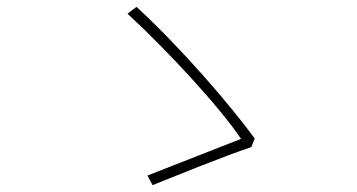

<svg xmlns="http://www.w3.org/2000/svg" viewBox="-20 -636 1040 560"><path d="M713 -207 723 -232C655 -325 511 -494 378 -616L352 -596C467 -490 620 -325 683 -231C630 -210 473 -149 410 -124L425 -96C485 -120 632 -180 713 -207Z"/></svg>

Font: Source Han Sans JP VF
Style: Regular
Weight: 250
Designer: Ryoko NISHIZUKA 西塚涼子 (kana, bopomofo & ideographs); Paul D. Hunt (Latin, Greek & Cyrillic); Sandoll Communications 산돌커뮤니
Foundry: Adobe
Version: Version 2.004;hotconv 1.0.118;makeotfexe 2.5.65603